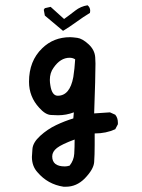

<svg xmlns="http://www.w3.org/2000/svg" viewBox="-20 -581 540 728"><path d="M230 127H221Q161 118 122 72Q101 49 101 14Q101 8 103 -16.5Q105 -41 132.5 -66Q160 -91 192.5 -106.5Q225 -122 258 -132L260 -155Q231 -144 200 -144Q195 -144 173.5 -145Q152 -146 129 -172Q90 -214 90 -271Q90 -350 140 -398Q183 -440 246 -440Q254 -440 273 -437.5Q292 -435 315.5 -413.5Q339 -392 341 -364L342 -340Q342 -289 337 -151L397 -155L417 -146Q427 -134 427 -116V-110L417 -91Q382 -75 339 -75V-32Q339 7 337 34Q335 61 301 96Q270 127 230 127ZM226 50Q234 50 244 47Q260 27 261.5 2Q263 -23 263 -52Q214 -34 196 -20Q178 -6 178 12Q178 50 226 50ZM199 -218Q245 -218 258 -289Q263 -321 265 -356Q256 -362 244 -362Q209 -362 183 -324Q169 -305 169 -278Q169 -268 171 -257Q177 -218 199 -218ZM219 -464 150 -522 146 -544 150 -550 172 -555 223 -509Q244 -524 265 -540.5Q286 -557 312 -561Q322 -553 322 -540L321 -532Q296 -517 270 -498Q244 -479 219 -464Z"/></svg>

Font: Xiaolai SC
Style: Regular
Weight: 400
Designer: Nozomi Seto 瀬戸のぞみ
Version: Version 3.11;December 4, 2020;FontCreator 13.0.0.2613 64-bit